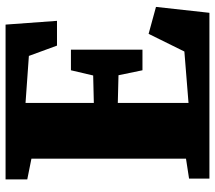

<svg xmlns="http://www.w3.org/2000/svg" viewBox="-62 -722 783 700"><g transform="rotate(-90 330.0 -371.5)"><path d="M29.3 -74.2 102.1 -85.4V-648.9L26.4 -664.1V-743.2H590.8L604.5 -555.7H514.2L476.6 -658.2L305.2 -670.4V-421.4L405.3 -423.8L424.3 -504.9H499.5V-244.1H424.3L406.2 -331.5L305.2 -334V-76.2L492.7 -91.3L557.1 -221.7L655.3 -194.8L633.8 0H29.3Z"/></g></svg>

Font: Merriweather UltraBold
Style: Regular
Weight: 900
Designer: Eben Sorkin ( sorkintype@gmail.com )
Foundry: Eben Sorkin
Version: Version 1.570; ttfautohint (v1.3) -l 8 -r 32 -G 0 -x 0 -H 60